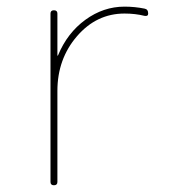

<svg xmlns="http://www.w3.org/2000/svg" viewBox="-20 -550 540 570"><path d="M129.9 -9.8V-509.8Q129.9 -519.5 140.1 -519.5Q150.4 -519.5 150.4 -509.8V-385.7Q150.4 -384.8 151.4 -384.8Q152.3 -384.8 152.3 -385.7Q179.7 -452.1 233.4 -491.2Q287.1 -530.3 349.6 -530.3Q379.9 -530.3 409.2 -524.4Q419.9 -522.5 419.9 -509.8Q419.9 -501 409.2 -502.9Q381.8 -509.8 349.6 -509.8Q266.6 -509.8 208.5 -442.4Q150.4 -375 150.4 -280.3V-9.8Q150.4 0 140.1 0Q129.9 0 129.9 -9.8Z"/></svg>

Font: Rounded-X Mgen+ 2m thin
Style: Regular
Weight: 100
Designer: [Source Han Sans]
Ryoko NISHIZUKA  (kana & ideographs); Paul D. Hunt (Latin, Greek & Cyrillic); Wenlong ZHANG  (bopomofo
Version: Version 1.059.20150602